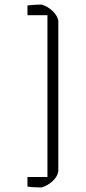

<svg xmlns="http://www.w3.org/2000/svg" viewBox="-20 -729 381 846"><path d="M101 93V51H189V-662H101V-705Q139 -709 164 -709Q193 -699 213 -679.5Q233 -660 237 -637V26Q233 49 213 68Q193 87 164 97Q126 97 101 93Z"/></svg>

Font: Athiti Light
Style: Regular
Weight: 300
Designer: CadsonDemak Team
Foundry: CadsonDemak
Version: Version 1.032